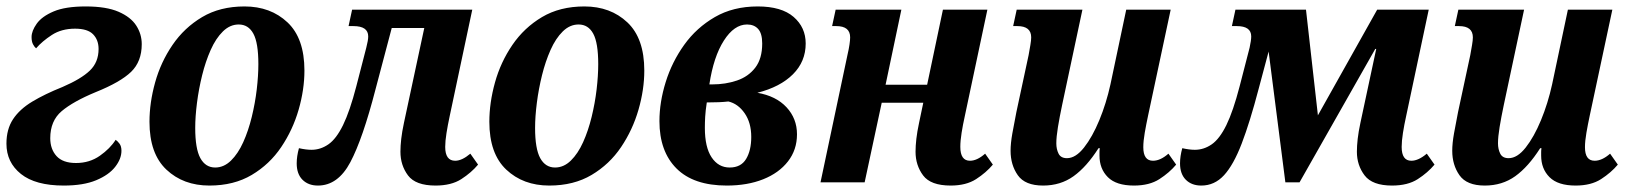

<svg xmlns="http://www.w3.org/2000/svg" viewBox="-21 -566 5057 596"><path d="M177 10Q89 10 44 -26Q-1 -62 -1 -120Q-1 -165 19.5 -196Q40 -227 79 -250.5Q118 -274 173 -296Q231 -321 258 -347Q285 -373 285 -414Q285 -442 268 -459.5Q251 -477 212 -477Q170 -477 140 -457.5Q110 -438 91 -416Q86 -420 81.5 -428.5Q77 -437 77 -451Q77 -470 93 -492.5Q109 -515 145.5 -530.5Q182 -546 245 -546Q309 -546 347 -529.5Q385 -513 402 -486.5Q419 -460 419 -429Q419 -375 386 -343Q353 -311 276 -280Q206 -251 170.5 -221Q135 -191 135 -137Q135 -103 154.5 -81.5Q174 -60 215 -60Q257 -60 289 -82.5Q321 -105 338 -132Q344 -128 350 -120Q356 -112 356 -98Q356 -73 336.5 -48Q317 -23 277.5 -6.5Q238 10 177 10Z M629 10Q548 10 495.5 -39.5Q443 -89 443 -188Q443 -247 460.5 -310Q478 -373 514.5 -426.5Q551 -480 606.5 -513Q662 -546 738 -546Q819 -546 871.5 -496.5Q924 -447 924 -347Q924 -288 906 -225.5Q888 -163 852 -109.5Q816 -56 760.5 -23Q705 10 629 10ZM647 -46Q674 -46 696 -67.5Q718 -89 734 -124.5Q750 -160 760.5 -203Q771 -246 776 -288.5Q781 -331 781 -367Q781 -433 765.5 -461.5Q750 -490 720 -490Q693 -490 671 -468.5Q649 -447 633 -411Q617 -375 606.5 -332.5Q596 -290 590.5 -247Q585 -204 585 -169Q585 -104 601 -75Q617 -46 647 -46Z M966 10Q936 10 918 -8Q900 -26 900 -59Q900 -81 907 -106Q929 -101 946 -101Q974 -101 998.5 -118Q1023 -135 1044 -178Q1065 -221 1085 -298L1116 -418Q1122 -441 1122 -453Q1122 -485 1076 -485H1061L1072 -536H1445L1375 -206Q1369 -178 1365 -153Q1361 -128 1361 -110Q1361 -67 1392 -67Q1413 -67 1439 -89L1463 -55Q1442 -30 1411 -10Q1380 10 1331 10Q1269 10 1245.5 -21.5Q1222 -53 1222 -95Q1222 -113 1224.5 -135Q1227 -157 1233 -185L1296 -479H1195L1145 -290Q1105 -135 1066.5 -62.5Q1028 10 966 10Z M1684 10Q1603 10 1550.5 -39.5Q1498 -89 1498 -188Q1498 -247 1515.5 -310Q1533 -373 1569.5 -426.5Q1606 -480 1661.5 -513Q1717 -546 1793 -546Q1874 -546 1926.5 -496.5Q1979 -447 1979 -347Q1979 -288 1961 -225.5Q1943 -163 1907 -109.5Q1871 -56 1815.5 -23Q1760 10 1684 10ZM1702 -46Q1729 -46 1751 -67.5Q1773 -89 1789 -124.5Q1805 -160 1815.5 -203Q1826 -246 1831 -288.5Q1836 -331 1836 -367Q1836 -433 1820.5 -461.5Q1805 -490 1775 -490Q1748 -490 1726 -468.5Q1704 -447 1688 -411Q1672 -375 1661.5 -332.5Q1651 -290 1645.5 -247Q1640 -204 1640 -169Q1640 -104 1656 -75Q1672 -46 1702 -46Z M2235 10Q2132 10 2079 -43Q2026 -96 2026 -190Q2026 -249 2045.5 -311.5Q2065 -374 2103 -427Q2141 -480 2198 -513Q2255 -546 2331 -546Q2405 -546 2442.5 -513.5Q2480 -481 2480 -431Q2480 -375 2440.5 -335.5Q2401 -296 2330 -278Q2388 -268 2420.5 -233Q2453 -198 2453 -149Q2453 -101 2425 -65Q2397 -29 2348 -9.5Q2299 10 2235 10ZM2298 -490Q2258 -490 2226 -440Q2194 -390 2181 -304H2190Q2231 -304 2266.5 -316Q2302 -328 2323.5 -356Q2345 -384 2345 -431Q2345 -462 2332.5 -476Q2320 -490 2298 -490ZM2244 -46Q2279 -46 2295 -72.5Q2311 -99 2311 -141Q2311 -185 2290.5 -214.5Q2270 -244 2240 -251Q2215 -248 2173 -248Q2169 -222 2168 -203.5Q2167 -185 2167 -169Q2167 -109 2188 -77.5Q2209 -46 2244 -46Z M2930 10Q2868 10 2844.5 -21.5Q2821 -53 2821 -95Q2821 -113 2823.5 -135Q2826 -157 2832 -185L2845 -247H2716L2663 0H2526L2610 -397Q2614 -414 2616 -428Q2618 -442 2618 -450Q2618 -485 2575 -485H2562L2573 -536H2777L2728 -303H2857L2906 -536H3044L2974 -206Q2968 -179 2964 -154Q2960 -129 2960 -110Q2960 -67 2990 -67Q3012 -67 3037 -89L3061 -55Q3040 -30 3009 -10Q2978 10 2930 10Z M3217 10Q3161 10 3138.5 -22Q3116 -54 3116 -98Q3116 -121 3121.5 -152Q3127 -183 3134 -218L3172 -395Q3175 -412 3177.5 -426.5Q3180 -441 3180 -450Q3180 -485 3137 -485H3124L3135 -536H3339L3276 -240Q3268 -202 3263 -171.5Q3258 -141 3258 -121Q3258 -103 3265 -89Q3272 -75 3291 -75Q3318 -75 3344 -108Q3370 -141 3391.5 -193Q3413 -245 3426 -304L3475 -536H3613L3543 -208Q3537 -180 3532.5 -154Q3528 -128 3528 -109Q3528 -67 3558 -67Q3581 -67 3606 -89L3630 -55Q3609 -30 3578 -10Q3547 10 3499 10Q3444 10 3418 -16Q3392 -42 3392 -83Q3392 -88 3392 -94Q3392 -100 3393 -106H3389Q3352 -48 3311.5 -19Q3271 10 3217 10Z M3708 10Q3678 10 3660 -8Q3642 -26 3642 -59Q3642 -81 3649 -106Q3671 -101 3688 -101Q3716 -101 3740.5 -118Q3765 -135 3786 -178Q3807 -221 3827 -298L3858 -418Q3863 -441 3863 -453Q3863 -485 3818 -485H3803L3814 -536H4033L4070 -208L4254 -536H4414L4344 -206Q4338 -179 4334 -153.5Q4330 -128 4330 -110Q4330 -67 4360 -67Q4382 -67 4408 -89L4432 -55Q4411 -30 4380 -10Q4349 10 4300 10Q4239 10 4215 -21.5Q4191 -53 4191 -95Q4191 -113 4193.5 -135Q4196 -157 4202 -185L4251 -414H4248L4013 0H3969L3917 -406L3886 -290Q3859 -187 3833.5 -120.5Q3808 -54 3778.5 -22Q3749 10 3708 10Z M4588 10Q4532 10 4509.5 -22Q4487 -54 4487 -98Q4487 -121 4492.5 -152Q4498 -183 4505 -218L4543 -395Q4546 -412 4548.5 -426.5Q4551 -441 4551 -450Q4551 -485 4508 -485H4495L4506 -536H4710L4647 -240Q4639 -202 4634 -171.5Q4629 -141 4629 -121Q4629 -103 4636 -89Q4643 -75 4662 -75Q4689 -75 4715 -108Q4741 -141 4762.5 -193Q4784 -245 4797 -304L4846 -536H4984L4914 -208Q4908 -180 4903.5 -154Q4899 -128 4899 -109Q4899 -67 4929 -67Q4952 -67 4977 -89L5001 -55Q4980 -30 4949 -10Q4918 10 4870 10Q4815 10 4789 -16Q4763 -42 4763 -83Q4763 -88 4763 -94Q4763 -100 4764 -106H4760Q4723 -48 4682.5 -19Q4642 10 4588 10Z"/></svg>

Font: Noto Serif Condensed
Style: Bold Italic
Weight: 700
Width: 3
Italic angle: -12°
Designer: Monotype Design Team
Foundry: Monotype Imaging Inc.
Version: Version 2.014